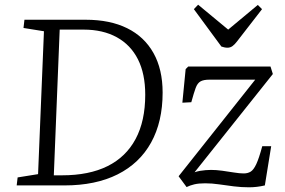

<svg xmlns="http://www.w3.org/2000/svg" viewBox="-20 -789 1211 817"><path d="M51 0 55 -34 142 -48 167 -656 80 -670 84 -705H345Q448 -705 521 -669Q594 -633 633 -563.5Q672 -494 672 -395Q672 -271 623 -182.5Q574 -94 480.5 -47Q387 0 254 0ZM209 -43H244Q359 -43 437.5 -82Q516 -121 557 -197.5Q598 -274 598 -386Q598 -475 567 -536.5Q536 -598 477 -630.5Q418 -663 336 -663H234ZM781 -506H1131L1141 -474L808 -56Q820 -60 831.5 -62Q843 -64 855 -65Q867 -66 878 -66Q900 -66 925.5 -62.5Q951 -59 975.5 -55Q1000 -51 1017 -51Q1034 -51 1046.5 -58.5Q1059 -66 1070.5 -90.5Q1082 -115 1096 -167H1134L1107 0Q1073 8 1040 8Q1007 8 975 4Q943 0 912.5 -4.5Q882 -9 853 -9Q825 -9 806.5 -4.5Q788 0 774 7L740 -39L1066 -450H871Q846 -450 833 -442.5Q820 -435 812.5 -414.5Q805 -394 794 -354L756 -352L770 -495ZM805 -750 823 -769 951 -663 1077 -768 1095 -750 988 -612Q979 -600 969.5 -593Q960 -586 948 -586Q941 -586 934.5 -587.5Q928 -589 922 -591Z"/></svg>

Font: Literata 24pt Light
Style: Italic
Weight: 300
Italic angle: -2°
Designer: Latin by Veronika Burian and Jose Scaglione. Greek by Irene Vlachou. Cyrillic by Vera Evstafieva
Foundry: TypeTogether
Version: Version 3.103;gftools[0.9.29]